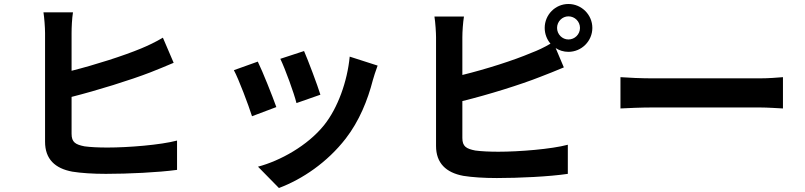

<svg xmlns="http://www.w3.org/2000/svg" viewBox="-20 -850 4040 963"><path d="M346 -788H198C202 -763 206 -713 206 -684C206 -621 206 -254 206 -139C206 -52 256 -5 343 11C386 18 446 22 511 22C622 22 773 15 868 2V-145C785 -123 624 -110 519 -110C474 -110 433 -112 404 -116C359 -125 339 -136 339 -179V-364C469 -397 633 -448 734 -487C768 -500 813 -519 851 -535L797 -661C758 -638 724 -622 688 -607C599 -570 458 -525 339 -495V-684C339 -712 341 -757 346 -788Z M1505 -594 1386 -555C1411 -503 1455 -382 1467 -333L1587 -375C1573 -421 1524 -551 1505 -594ZM1874 -521 1734 -566C1722 -441 1674 -308 1606 -223C1523 -119 1384 -43 1274 -14L1379 93C1496 49 1621 -35 1714 -155C1782 -243 1824 -347 1850 -448C1856 -468 1862 -489 1874 -521ZM1273 -541 1153 -498C1177 -454 1227 -321 1244 -267L1366 -313C1346 -369 1298 -490 1273 -541Z M2774 -710C2774 -742 2800 -768 2831 -768C2863 -768 2889 -742 2889 -710C2889 -678 2863 -652 2831 -652C2800 -652 2774 -678 2774 -710ZM2307 -767H2159C2164 -736 2167 -685 2167 -663C2167 -601 2167 -233 2167 -118C2167 -32 2217 16 2304 32C2347 39 2407 43 2472 43C2582 43 2734 36 2828 22V-124C2746 -102 2584 -89 2480 -89C2435 -89 2394 -91 2364 -95C2319 -104 2299 -115 2299 -158V-343C2429 -375 2590 -425 2691 -465C2724 -477 2769 -496 2808 -512L2767 -609C2785 -597 2807 -590 2831 -590C2897 -590 2951 -644 2951 -710C2951 -776 2897 -830 2831 -830C2765 -830 2712 -776 2712 -710C2712 -680 2723 -652 2741 -631C2707 -611 2677 -597 2645 -585C2556 -547 2417 -503 2299 -474V-663C2299 -691 2302 -736 2307 -767Z M3092 -463V-306C3129 -308 3196 -311 3253 -311C3370 -311 3700 -311 3790 -311C3832 -311 3883 -307 3907 -306V-463C3881 -461 3837 -457 3790 -457C3700 -457 3371 -457 3253 -457C3201 -457 3128 -460 3092 -463Z"/></svg>

Font: Source Han Sans KR
Style: Bold
Weight: 700
Designer: Ryoko NISHIZUKA 西塚涼子 (kana, bopomofo & ideographs); Paul D. Hunt (Latin, Greek & Cyrillic); Sandoll Communications 산돌커뮤니
Foundry: Adobe
Version: Version 2.004;hotconv 1.0.118;makeotfexe 2.5.65603